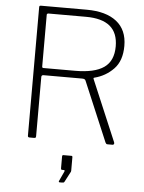

<svg xmlns="http://www.w3.org/2000/svg" viewBox="-63 -791 805 1077"><g transform="rotate(5 339.5 -253.0)"><path d="M600 -9Q600 -5 597.5 -2.5Q595 0 591 0H563Q558 0 556 -2Q554 -4 551 -9L409 -345Q407 -350 402.5 -352.5Q398 -355 388 -355H172Q160 -355 160 -344V-11Q160 -5 158 -2.5Q156 0 150 0H124Q114 0 114 -9V-732Q114 -738 116 -740Q118 -742 123 -742H381Q490 -742 549.5 -695Q609 -648 609 -558Q609 -474 564.5 -428Q520 -382 457 -366Q451 -365 453 -359L599 -14Q600 -12 600 -9ZM561 -551Q561 -627 516 -664.5Q471 -702 380 -702H171Q160 -702 160 -694V-404Q160 -395 167 -395H346Q455 -395 508 -432Q561 -469 561 -551ZM310 228 335 174Q339 165 331 165H323Q318 165 316.5 163Q315 161 315 156V90Q315 82 322 82H367Q373 82 373 89V165L372 171L341 230Q339 234 336 235Q333 236 327 236H314Q311 236 309.5 233.5Q308 231 310 228Z"/></g></svg>

Font: Libre Franklin Thin
Style: Regular
Weight: 250
Designer: Pablo Impallari, Rodrigo Fuenzalida
Foundry: Impallari Type
Version: Version 1.002; ttfautohint (v1.5)